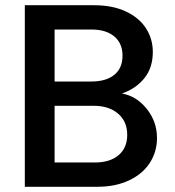

<svg xmlns="http://www.w3.org/2000/svg" viewBox="-20 -715 670 735"><path d="M447 -357Q503 -347 542 -298Q581 -249 581 -187Q581 -134 553.5 -91.5Q526 -49 474 -24.5Q422 0 353 0H75V-695H340Q411 -695 462 -671Q513 -647 539 -606.5Q565 -566 565 -516Q565 -456 533 -416Q501 -376 447 -357ZM189 -403H330Q386 -403 417.5 -428.5Q449 -454 449 -502Q449 -549 417.5 -575.5Q386 -602 330 -602H189ZM343 -93Q401 -93 434 -121Q467 -149 467 -199Q467 -250 432 -280Q397 -310 339 -310H189V-93Z"/></svg>

Font: A Bank Premium Med
Style: Regular
Weight: 500
Designer: Ninad Kale (Devanagari), Jonny Pinhorn (Latin), Htun Naung (Myanmar)
Foundry: Indian Type Foundry
Version: 4.004